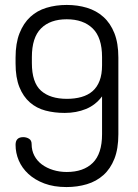

<svg xmlns="http://www.w3.org/2000/svg" viewBox="-20 -751 557 777"><path d="M242 -294Q200 -294 164 -303.5Q128 -313 101 -336.5Q74 -360 58.5 -398.5Q43 -437 43 -494V-518Q43 -576 59 -616.5Q75 -657 102.5 -682.5Q130 -708 168 -719.5Q206 -731 250 -731Q294 -731 332 -719.5Q370 -708 398.5 -682.5Q427 -657 443 -616.5Q459 -576 459 -518V-208Q459 -149 443 -108.5Q427 -68 398.5 -42.5Q370 -17 331.5 -5.5Q293 6 249 6Q198 6 159.5 -8.5Q121 -23 95 -47Q69 -71 56 -101.5Q43 -132 43 -165Q43 -196 74 -196Q87 -196 97.5 -189.5Q108 -183 108 -168Q108 -142 119 -121Q130 -100 149.5 -85.5Q169 -71 195 -63Q221 -55 250 -55Q318 -55 355.5 -92Q393 -129 393 -208V-361Q367 -326 328 -310Q289 -294 242 -294ZM393 -520Q393 -599 355 -636Q317 -673 250 -673Q183 -673 146 -636Q109 -599 109 -520V-496Q109 -417 146 -384Q183 -351 251 -351Q283 -351 309.5 -358.5Q336 -366 354.5 -382Q373 -398 383 -424Q393 -450 393 -487Z"/></svg>

Font: Dosis
Style: Book
Weight: 400
Designer: EdgarTolentino, PabloImpallari, IginoMarini
Foundry: EdgarTolentino, PabloImpallari, IginoMarini
Version: Version 1.007